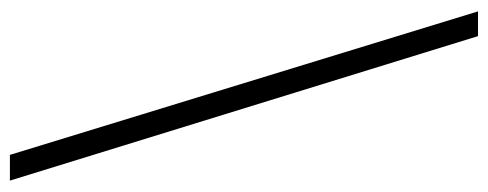

<svg xmlns="http://www.w3.org/2000/svg" viewBox="-319 -493 986 388"><g transform="rotate(90 174.0 -299.0)"><path d="M345 174H293L3 -772H53Z"/></g></svg>

Font: Han-Nom Khai
Style: Regular
Weight: 400
Version: Version 1.200;June 22, 2023;FontCreator 14.0.0.2814 64-bit